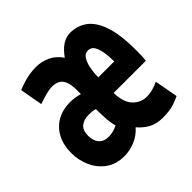

<svg xmlns="http://www.w3.org/2000/svg" viewBox="-141 -685 843 843"><g transform="rotate(-45 280.0 -264.0)"><path d="M181 12Q131 12 96 -13.5Q61 -39 43.5 -79Q26 -119 26 -162Q26 -213 45.5 -249.5Q65 -286 100 -305.5Q135 -325 179 -325Q193 -325 208 -323Q223 -321 239 -316V-342Q239 -375 231 -394Q223 -413 208.5 -421Q194 -429 174 -429Q155 -429 133 -423Q111 -417 85 -408L66 -514Q86 -522 105.5 -528Q125 -534 144.5 -537Q164 -540 183 -540Q217 -540 248 -526Q279 -512 302 -479Q322 -508 345.5 -524Q369 -540 396 -540Q440 -540 474 -515.5Q508 -491 527.5 -434.5Q547 -378 547 -282Q547 -269 546.5 -249Q546 -229 544 -218H344Q346 -157 373 -130Q400 -103 435 -103Q455 -103 474.5 -108.5Q494 -114 510 -122L530 -13Q513 -5 496.5 1Q480 7 461.5 9.5Q443 12 420 12Q381 12 353.5 -3.5Q326 -19 306 -43Q280 -14 247 -1Q214 12 181 12ZM194 -97Q207 -97 221 -100.5Q235 -104 249 -111Q242 -140 240.5 -169Q239 -198 239 -223Q229 -226 218.5 -227Q208 -228 198 -228Q170 -228 151 -213.5Q132 -199 132 -164Q132 -133 147.5 -115Q163 -97 194 -97ZM345 -314H444Q444 -343 440 -369.5Q436 -396 426 -413Q416 -430 396 -430Q377 -430 366 -412Q355 -394 350 -367.5Q345 -341 345 -314Z"/></g></svg>

Font: Ubuntu Sans Mono
Style: Regular
Weight: 400
Monospace: yes
Designer: Dalton Maag Ltd
Foundry: Dalton Maag Ltd
Version: Version 1.006